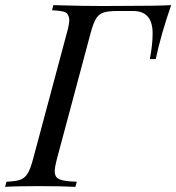

<svg xmlns="http://www.w3.org/2000/svg" viewBox="-55 -728 687 748"><path d="M611.8 -708Q571.8 -592.8 551.8 -498H528.8Q539.6 -553.7 539.6 -597.7Q539.6 -684.6 464.8 -685.1H401.9Q366.2 -685.1 348.4 -679.2Q330.6 -673.3 319.8 -656.5Q309.1 -639.6 298.8 -602.1L166 -106Q158.2 -76.2 158.2 -60.5Q158.2 -44.9 166.5 -36.1Q180.7 -21.5 244.1 -20L238.8 0Q187 -2.9 97.2 -2.9Q7.3 -2.9 -35.2 0L-29.8 -20Q6.3 -21.5 23.9 -27.8Q41.5 -34.2 52.2 -51.3Q63 -68.4 73.2 -106L206.1 -602.1Q214.8 -633.8 214.8 -649.7Q214.8 -665.5 205.8 -675.8Q196.8 -686 147.9 -688L152.8 -708L192.4 -707Q268.1 -704.6 346.7 -704.6L442.9 -705.1Q562 -705.1 611.8 -708Z"/></svg>

Font: PlayfairDisplaySC-Italic
Style: Italic
Weight: 400
Italic angle: -14°
Designer: Claus Eggers Sørensen
Foundry: Claus Eggers Sørensen
Version: Version 1.004;PS 001.004;hotconv 1.0.70;makeotf.lib2.5.58329